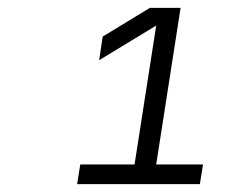

<svg xmlns="http://www.w3.org/2000/svg" viewBox="-20 -850 640 488"><path d="M176 -382H488L496 -432H377L439 -830H361L241 -757L232 -697L377 -785L322 -432H184Z"/></svg>

Font: JetBrains Mono ExtraLight
Style: Italic
Weight: 240
Italic angle: -9°
Monospace: yes
Designer: Philipp Nurullin, Konstantin Bulenkov
Foundry: JetBrains
Version: Version 2.305